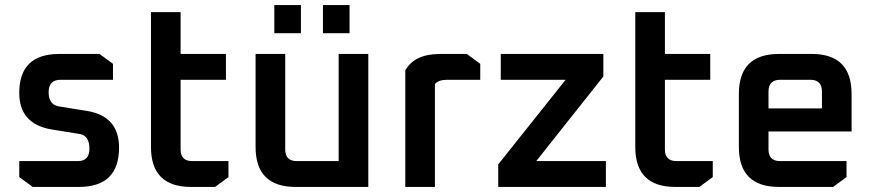

<svg xmlns="http://www.w3.org/2000/svg" viewBox="-20 -738 3449 758"><path d="M56 -39V-102H287Q333 -102 333 -151Q333 -202 295 -209L183 -227Q56 -249 56 -371Q56 -525 214 -525H373L426 -486V-423H219Q172 -423 172 -374Q172 -325 212 -318L324 -300Q450 -279 450 -155Q450 0 291 0H109Z M576 -158V-690H693V-525H872V-423H693V-148Q693 -102 739 -102H882V-39L829 0H734Q576 0 576 -158Z M989 -158V-525H1106V-148Q1106 -102 1152 -102H1317V-525H1434V0H1147Q989 0 989 -158ZM1063 -607V-718H1168V-607ZM1255 -607V-718H1360V-607Z M1580 0V-460Q1616 -525 1718 -525H1823L1876 -486V-423H1745Q1711 -423 1697 -406V0Z M1947 0V-89L2213 -423H1957V-525H2362V-436L2097 -102H2372V0Z M2488 -158V-690H2605V-525H2784V-423H2605V-148Q2605 -102 2651 -102H2794V-39L2741 0H2646Q2488 0 2488 -158Z M2897 -158V-367Q2897 -525 3055 -525H3185Q3342 -525 3342 -367V-219H3014V-148Q3014 -102 3060 -102H3322V-39L3269 0H3055Q2897 0 2897 -158ZM3014 -310H3225V-377Q3225 -423 3179 -423H3060Q3014 -423 3014 -377Z"/></svg>

Font: Oxanium ExtraLight SemiBold
Style: Regular
Weight: 600
Version: Version 2.000